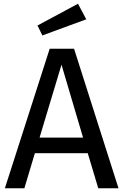

<svg xmlns="http://www.w3.org/2000/svg" viewBox="-20 -1004 659 1024"><path d="M440 -901 396 -984 180 -868 206 -815ZM504 0H612L375 -744H245L6 0H110L166 -187H448ZM191 -270 308 -659 423 -270Z"/></svg>

Font: Glow Sans SC Normal Medium
Style: Regular
Weight: 600
Designer: Ryoko NISHIZUKA (kana, bopomofo & ideographs); Paul D. Hunt (Latin, Greek & Cyrillic); Sandoll Communications, Soo-young
Version: Version 0.93